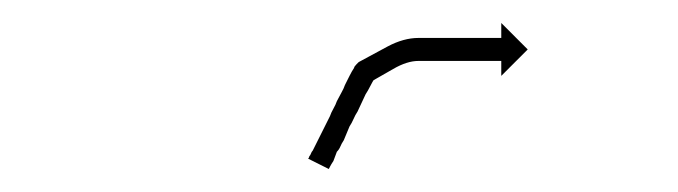

<svg xmlns="http://www.w3.org/2000/svg" viewBox="-20 -615 590 167"><path d="M249 -479Q250 -480 250.5 -481.5Q251 -483 252 -484Q254 -488 256 -492Q259 -498 261 -502Q264 -508 267 -514Q268 -517 270 -520.5Q272 -524 273 -527Q275 -531 277 -534.5Q279 -538 280 -541Q282 -545 284 -549Q286 -553 288 -556Q288 -557 290 -559Q291 -560 292 -561Q303 -567 317 -574.5Q331 -582 344 -582Q352 -582 360 -582Q368 -582 375 -582Q382 -582 388 -582Q395 -582 400 -582Q404 -582 408 -582Q412 -582 414 -582Q415 -582 416 -582V-595L439 -572L416 -549V-562Q416 -562 415.5 -562Q415 -562 414 -562Q411 -562 408 -562Q404 -562 400 -562Q395 -562 388 -562Q382 -562 375 -562Q368 -562 360 -562Q352 -562 344 -562Q334 -562 322 -555Q310 -548 301 -543Q301 -543 303 -545Q306 -548 306 -547Q304 -544 302 -540Q300 -536 298 -533Q296 -529 294.5 -525.5Q293 -522 291 -518Q289 -515 287.5 -511.5Q286 -508 284 -505Q282 -500 279 -493Q277 -490 276 -487.5Q275 -485 273 -483Q271 -478 270 -475Q268 -472 267 -470Q266 -468 266 -468L248 -477Q249 -478 249 -479Z"/></svg>

Font: FRB American Cursive Just Arrows Black
Style: Bold Italic
Weight: 900
Italic angle: -25°
Version: Version 2.0;Modular Font Editor K font №1